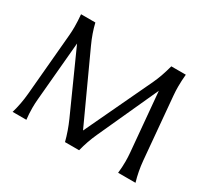

<svg xmlns="http://www.w3.org/2000/svg" viewBox="-145 -964 1287 1192"><g transform="rotate(30 499.0 -368.5)"><path d="M58.6 0Q79.1 -69.3 85.9 -144.5L125.5 -590.3Q127.9 -619.1 127.9 -650.4Q127.9 -690.9 123.5 -737.3H226.1Q242.2 -668.9 274.9 -598.1L495.1 -118.2L721.7 -598.1Q749 -655.8 770.5 -737.3H874.5Q870.1 -691.9 870.1 -650.4Q870.1 -619.6 872.6 -590.3L912.1 -144.5Q918.9 -69.3 939.5 0H814.9Q819.8 -42 819.8 -83.5Q819.8 -114.3 816.9 -147L779.3 -567.4L584 -139.2Q553.2 -72.3 535.2 0H434.1Q416 -70.3 385.3 -139.2L192.9 -567.4L155.3 -147Q152.3 -115.2 152.3 -83.5Q152.3 -40 157.2 0Z"/></g></svg>

Font: Classica
Style: Book
Weight: 400
Version: Version 1.001